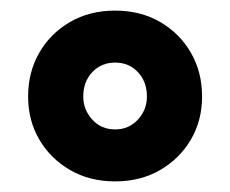

<svg xmlns="http://www.w3.org/2000/svg" viewBox="-20 -733 434 362"><path d="M197 -391Q149 -391 112 -412.5Q75 -434 54 -470Q33 -506 33 -551Q33 -597 54 -633.5Q75 -670 112 -691.5Q149 -713 197 -713Q245 -713 282 -691.5Q319 -670 340 -633.5Q361 -597 361 -551Q361 -506 340 -470Q319 -434 282 -412.5Q245 -391 197 -391ZM197 -489Q223 -489 240 -507.5Q257 -526 257 -551Q257 -579 240 -597Q223 -615 197 -615Q171 -615 154 -597Q137 -579 137 -551Q137 -526 154 -507.5Q171 -489 197 -489Z"/></svg>

Font: Outfit SemiBold
Style: Regular
Weight: 600
Designer: Rodrigo Fuenzalida
Foundry: fragTYPE
Version: Version 1.100;gftools[0.9.27]